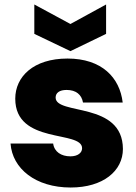

<svg xmlns="http://www.w3.org/2000/svg" viewBox="-20 -829 608 856"><path d="M294 -722 133 -809V-678L294 -601L453 -678V-809ZM295 7C440 7 528 -67 528 -165C527 -378 228 -314 228 -394C228 -415 245 -428 277 -428C319 -428 344 -407 350 -372H527C514 -483 434 -568 281 -568C129 -568 48 -487 48 -389C48 -183 346 -250 346 -168C346 -148 327 -132 294 -132C253 -132 222 -152 217 -189H27C35 -77 139 7 295 7Z"/></svg>

Font: Poppins STUK1
Style: Regular
Weight: 400
Designer: Jonny Pinhorn (original), Sammy Jo Hughes (modified version)
Foundry: Type Mafia
Version: Version 1.002;hotconv 1.0.109;makeotfexe 2.5.65596